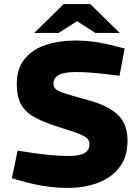

<svg xmlns="http://www.w3.org/2000/svg" viewBox="-20 -908 686 938"><path d="M311 10Q256 10 203 2Q150 -6 99 -20L38 -37L66 -172L145 -160Q180 -155 226.5 -150.5Q273 -146 318 -146Q370 -146 393.5 -160.5Q417 -175 417 -202Q417 -217 409 -228Q401 -239 372.5 -251.5Q344 -264 284 -282Q201 -307 152 -333.5Q103 -360 82.5 -398.5Q62 -437 62 -497Q62 -572 99.5 -619Q137 -666 202.5 -688Q268 -710 350 -710Q396 -710 444.5 -703Q493 -696 541 -683L589 -671L564 -538L488 -547Q461 -550 426.5 -553Q392 -556 350 -556Q295 -556 268 -542Q241 -528 241 -499Q241 -485 250.5 -474.5Q260 -464 291.5 -453.5Q323 -443 387 -425Q469 -405 516 -377Q563 -349 583 -311.5Q603 -274 603 -221Q603 -142 564 -91Q525 -40 459 -15Q393 10 311 10ZM147 -747 291 -888H421L381 -820L266 -747ZM446 -747 332 -820 291 -888H421L565 -747Z"/></svg>

Font: REM
Style: Bold
Weight: 700
Designer: Octavio Pardo
Foundry: Ashler Design
Version: Version 1.005;gftools[0.9.28]